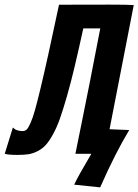

<svg xmlns="http://www.w3.org/2000/svg" viewBox="-57 -664 597 829"><path d="M-36.6 0 -1.5 -113.3Q4.4 -107.9 8.3 -105.5Q12.2 -103 20.8 -100.6Q29.3 -98.1 41 -98.1Q50.3 -98.1 57.4 -104Q64.5 -109.9 74.2 -131.6Q84 -153.3 93.5 -186.8Q103 -220.2 118.7 -285.4Q134.3 -350.6 152.3 -432.4Q170.4 -514.2 197.8 -643.6L397.5 -644H420.9Q493.7 -644 520.5 -642.1L416 -106L501 -102.5Q440.9 -3.4 375.5 145L263.2 133.3Q279.8 97.2 337.4 0H268.6Q275.9 -38.1 295.4 -132.6Q314.9 -227.1 331.1 -310.5L348.1 -398.4L376 -541.5H302.7Q281.7 -445.8 265.4 -376.7Q249 -307.6 232.2 -249Q215.3 -190.4 201.9 -152.3Q188.5 -114.3 171.9 -84.2Q155.3 -54.2 140.6 -38.1Q126 -22 105.7 -11.5Q85.4 -1 65.7 2Q45.9 4.9 18.1 4.9Q-21 4.9 -36.6 0Z"/></svg>

Font: Fantasque Sans Mono
Style: Bold Italic
Weight: 700
Italic angle: -11°
Monospace: yes
Designer: Jany Belluz
Version: Version 1.7.1